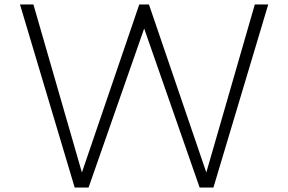

<svg xmlns="http://www.w3.org/2000/svg" viewBox="-20 -845 1298 865"><path d="M316.5 0H379L629.5 -716.5L879.5 0H941.5L1188.5 -825H1128L909.5 -68L651 -825H607.5L349 -68L130.5 -825H70Z"/></svg>

Font: Spartan Light
Style: Regular
Weight: 300
Designer: Matt Bailey, Mirko Velimirovic
Foundry: Matt Bailey
Version: Version 1.003; ttfautohint (v1.8.3)